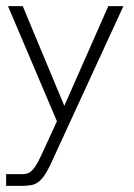

<svg xmlns="http://www.w3.org/2000/svg" viewBox="-24 -426 435 624"><path d="M-4 178V140H48Q62 140 71 135Q80 130 89.5 116.5Q99 103 111 77L161 -32L2 -406H50L185 -82L328 -406H377L151 85Q138 115 127 133.5Q116 152 105 162Q94 172 80.5 175Q67 178 50 178Z"/></svg>

Font: Darker Grotesque Light
Style: Regular
Weight: 400
Version: Version 1.000;gftools[0.9.28]